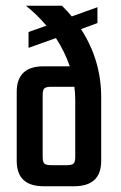

<svg xmlns="http://www.w3.org/2000/svg" viewBox="-20 -646 418 666"><path d="M331 -309V-88Q331 0 237 0H131Q38 0 38 -88V-327Q38 -416 131 -416H222Q205 -466 174 -514L79 -480V-535L141 -557Q108 -596 70 -626H195Q218 -603 229 -589L318 -621V-566L261 -545Q331 -437 331 -309ZM241 -102V-300Q241 -322 238 -345H158Q140 -345 134 -339.5Q128 -334 128 -316V-102Q128 -84 134 -78.5Q140 -73 158 -73H211Q229 -73 235 -78.5Q241 -84 241 -102Z"/></svg>

Font: Teko Regular
Style: Regular
Weight: 400
Designer: Manushi Parikh, Jonny Pinhorn
Foundry: Indian Type Foundry
Version: Version 1.105;PS 1.0;hotconv 1.0.78;makeotf.lib2.5.61930; tt